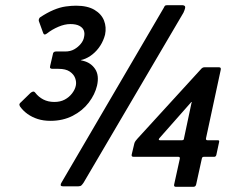

<svg xmlns="http://www.w3.org/2000/svg" viewBox="-20 -720 929 742"><path d="M660 2Q651 2 653 -7L675 -107Q676 -114 669 -114H496Q487 -114 489 -123L499 -165Q500 -170 504 -175.5Q508 -181 511 -184L755 -451Q759 -456 762.5 -458Q766 -460 770 -460H826Q831 -460 832.5 -457.5Q834 -455 833 -450L776 -185Q775 -178 782 -178H822Q828 -178 827 -172L816 -121Q814 -114 808 -114H768Q761 -114 760 -107L738 -7Q736 2 727 2ZM599 -178H683Q691 -178 691 -185L720 -322Q722 -326 720.5 -326Q719 -326 717 -323L596 -186Q590 -178 599 -178ZM175 -253Q148 -253 126 -260Q104 -267 86.5 -279.5Q69 -292 57 -309Q54 -315 55.5 -318.5Q57 -322 61 -325L98 -361Q103 -365 107.5 -366Q112 -367 116 -362Q129 -345 147.5 -335.5Q166 -326 190 -326Q213 -326 230 -335Q247 -344 258.5 -359Q270 -374 273 -389Q276 -403 270.5 -418Q265 -433 249.5 -443.5Q234 -454 206 -454Q200 -454 194.5 -454Q189 -454 183 -454Q177 -454 174.5 -456.5Q172 -459 174 -466L184 -509Q185 -521 196 -521Q203 -521 212.5 -521Q222 -521 232 -521Q252 -521 267 -529.5Q282 -538 292.5 -551Q303 -564 305 -578Q308 -591 304 -602Q300 -613 287 -620Q274 -627 252 -627Q230 -627 205.5 -616.5Q181 -606 162 -591Q151 -582 147 -592L130 -639Q129 -643 131 -647.5Q133 -652 135 -653Q162 -671 187 -681.5Q212 -692 234 -695Q256 -698 274 -698Q318 -698 345 -682Q372 -666 382 -640.5Q392 -615 386 -586Q380 -563 367.5 -543.5Q355 -524 337.5 -510Q320 -496 301 -490Q297 -489 294.5 -488.5Q292 -488 292 -488Q292 -487 301 -485Q331 -478 347.5 -453.5Q364 -429 355 -389Q347 -355 323 -323.5Q299 -292 261 -272.5Q223 -253 175 -253ZM224 0Q215 0 214.5 -4.5Q214 -9 218 -15L613 -690Q616 -697 618.5 -698.5Q621 -700 629 -700H683Q692 -700 695 -695.5Q698 -691 689 -671L303 -14Q299 -8 295 -4Q291 0 283 0Z"/></svg>

Font: Glory Thin
Style: Bold Italic
Weight: 700
Italic angle: -12°
Version: Version 1.011